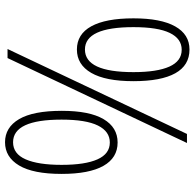

<svg xmlns="http://www.w3.org/2000/svg" viewBox="-25 -739 774 764"><g transform="rotate(90 362.0 -357.0)"><path d="M177 -724Q240 -724 271.5 -667.5Q303 -611 303 -501Q303 -390 270 -333Q237 -276 177 -276Q116 -276 84.5 -333.5Q53 -391 53 -501Q53 -610 85 -667Q117 -724 177 -724ZM549 -714 211 0H175L513 -714ZM178 -693Q134 -693 111 -645.5Q88 -598 88 -501Q88 -308 177 -308Q267 -308 267 -501Q267 -595 245 -644Q223 -693 178 -693ZM547 -438Q608 -438 640 -381.5Q672 -325 672 -215Q672 -102 638.5 -46Q605 10 546 10Q487 10 454 -46Q421 -102 421 -216Q421 -326 454 -382Q487 -438 547 -438ZM547 -407Q503 -407 479.5 -359.5Q456 -312 456 -215Q456 -22 546 -22Q592 -22 614 -72Q636 -122 636 -215Q636 -309 614 -358Q592 -407 547 -407Z"/></g></svg>

Font: Noto Sans Lao Looped SemiCondensed ExtraLight
Style: Regular
Weight: 200
Width: 4
Designer: Mark Frömberg, Ben Mitchell
Foundry: The Fontpad Ltd
Version: Version 1.002; ttfautohint (v1.8.4.7-5d5b)